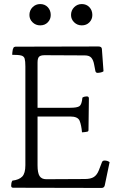

<svg xmlns="http://www.w3.org/2000/svg" viewBox="-20 -1005 590 946"><path d="M480 -79 45 -80Q35 -80 35 -90Q35 -94 36 -101.5Q37 -109 41 -115Q74 -119 89.5 -135Q105 -151 105 -191V-678Q105 -704 101.5 -716Q98 -728 84.5 -731.5Q71 -735 40 -735Q40 -740 41 -748Q42 -756 43 -761Q46 -772 50.5 -773.5Q55 -775 56 -775L465 -776Q481 -776 482 -764L490 -654Q486 -650 476.5 -648Q467 -646 461 -646Q452 -646 450 -655L444 -686Q440 -709 430 -720.5Q420 -732 398 -732L200 -733Q180 -733 172.5 -725.5Q165 -718 165 -697V-474H326Q360 -474 371.5 -482Q383 -490 386 -524Q392 -528 398 -529Q404 -530 408 -530Q418 -530 418 -520L416 -364Q416 -357 409 -356Q404 -355 396.5 -354Q389 -353 384 -353Q381 -388 372.5 -409.5Q364 -431 326 -431H165V-191Q165 -153 175 -137.5Q185 -122 208 -122L398 -123Q427 -123 442.5 -133Q458 -143 467 -166L482 -205Q485 -214 495 -214Q510 -214 520 -206L496 -91Q493 -79 480 -79ZM178 -880Q156 -880 140.5 -895Q125 -910 125 -931Q125 -954 140.5 -969.5Q156 -985 178 -985Q201 -985 215.5 -969.5Q230 -954 230 -931Q230 -910 215.5 -895Q201 -880 178 -880ZM383 -880Q361 -880 345.5 -895Q330 -910 330 -931Q330 -954 345.5 -969.5Q361 -985 383 -985Q406 -985 420.5 -969.5Q435 -954 435 -931Q435 -910 420.5 -895Q406 -880 383 -880Z"/></svg>

Font: Gowun Batang
Style: Regular
Weight: 400
Designer: Yanghee Ryu
Foundry: Yanghee Ryu
Version: Version 2.000